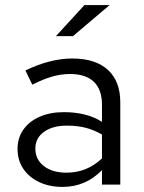

<svg xmlns="http://www.w3.org/2000/svg" viewBox="-20 -726 566 755"><path d="M226 9Q174 9 134 -10Q94 -29 71.5 -62.5Q49 -96 49 -140Q49 -184 72 -216.5Q95 -249 136 -267Q177 -285 232 -285Q274 -285 311.5 -276Q349 -267 381 -247V-314Q381 -374 349 -404.5Q317 -435 255 -435Q221 -435 185.5 -425Q150 -415 107 -393L80 -449Q178 -496 264 -496Q355 -496 404 -451.5Q453 -407 453 -324V0H381V-57Q349 -24 310 -7.5Q271 9 226 9ZM119 -142Q119 -99 152.5 -73Q186 -47 241 -47Q282 -47 316.5 -61Q351 -75 381 -103V-197Q350 -215 317 -223.5Q284 -232 243 -232Q187 -232 153 -207.5Q119 -183 119 -142ZM200 -584 312 -706H411L267 -584Z"/></svg>

Font: Red Hat Text
Style: Regular
Weight: 400
Designer: Pentagram, MCKL
Foundry: MCKL
Version: Version 1.030